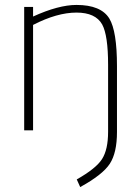

<svg xmlns="http://www.w3.org/2000/svg" viewBox="-20 -528 569 778"><path d="M305 230 291 199Q369 155 393.5 116.5Q418 78 418 6V-265Q418 -385 394 -429Q367 -477 290 -477Q211 -477 114 -427V0H78V-500H114V-461Q217 -508 290 -508Q389 -508 423 -453Q454 -402 454 -260V7Q454 91 425 135.5Q396 180 305 230Z"/></svg>

Font: Storia Sans Thin
Style: Regular
Weight: 100
Designer: Accademia di Belle Arti di Urbino and others
Foundry: Accademia di Belle Arti di Urbino and others.
Version: Version 60.001;May 25, 2020;FontCreator 12.0.0.2522 64-bit